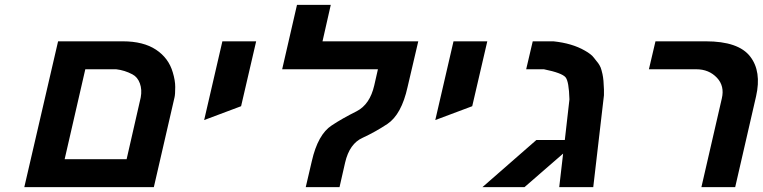

<svg xmlns="http://www.w3.org/2000/svg" viewBox="-20 -770 3139 790"><path d="M485 -600Q570 -600 622 -565.5Q674 -531 691 -472Q701 -439 701 -412Q701 -381 698 -369L613 0H80L219 -600ZM559 -369Q565 -401 555.5 -427Q546 -453 525 -464Q493 -481 458 -485H331L246 -115H501Z M972 -333 820 -276 895 -600H1034Z M1400 -101 1377 0H1238L1263 -107Q1288 -217 1345 -254Q1387 -282 1447 -312Q1502 -340 1520 -419L1535 -485H1141L1202 -750H1341L1307 -600H1701L1657 -412Q1632 -299 1574 -260Q1524 -227 1472 -203Q1418 -179 1400 -101Z M1923 -333 1771 -276 1846 -600H1985Z M2297 -138 2138 0H1965L2187 -194H2304L2323 -361Q2321 -435 2307 -452Q2292 -470 2218 -485H2145L2172 -600H2257Q2334 -592 2386 -562Q2413 -547 2424 -532Q2427 -528 2433 -520.5Q2439 -513 2441 -510.5Q2443 -508 2446.5 -502Q2450 -496 2451.5 -492Q2453 -488 2455 -481Q2457 -474 2459 -465Q2464 -442 2465 -402V-378L2421 0H2281Z M2950 -365Q2962 -416 2930 -450Q2897 -485 2845 -485H2650L2677 -600H2884Q3019 -600 3067 -537Q3114 -476 3091 -374L3005 0H2866Z"/></svg>

Font: Miedinger
Style: Bold-Italic
Weight: 700
Italic angle: -13°
Version: Version 001.000